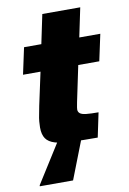

<svg xmlns="http://www.w3.org/2000/svg" viewBox="-93 -715 648 962"><g transform="rotate(-10 230.5 -234.0)"><path d="M358 0Q280 0 227 -2Q174 -4 142 -13.5Q110 -23 96 -43.5Q82 -64 82 -100Q82 -114 83.5 -130.5Q85 -147 89 -166Q93 -185 97 -208L133 -375H44L73 -510H161L192 -658H385L354 -510H461L432 -375H325L287 -194Q286 -188 284.5 -180.5Q283 -173 282 -166.5Q281 -160 281 -156Q281 -144 290 -136.5Q299 -129 321.5 -126.5Q344 -124 384 -124ZM30 190V185L158 -18H279L278 -13L199 190Z"/></g></svg>

Font: Saira Thin ExtraBold
Style: Italic
Weight: 800
Italic angle: -12°
Version: Version 1.101